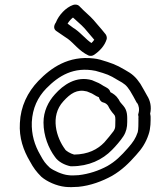

<svg xmlns="http://www.w3.org/2000/svg" viewBox="-20 -785 665 821"><path d="M65 -259C61 -196 80 -142 108 -95C123 -67 136 -50 156 -30L157 -29C180 -9 221 10 259 14C277 16 295 15 312 14H314C367 9 417 -10 459 -33C502 -58 532 -88 562 -122C587 -149 604 -176 615 -209C625 -236 624 -270 624 -285V-286C624 -290 623 -293 622 -299C629 -328 622 -356 609 -376C599 -393 593 -406 580 -427C561 -455 546 -469 513 -487C476 -509 455 -516 408 -530C397 -533 389 -534 381 -535C273 -548 198 -495 144 -439C98 -391 68 -330 65 -259ZM116 -263C119 -322 141 -369 178 -407C231 -461 295 -501 389 -482C438 -468 447 -465 483 -443C514 -426 520 -421 536 -397C548 -377 554 -366 564 -347C564 -346 566 -345 566 -345C574 -334 577 -317 572 -300C570 -296 571 -290 572 -287C573 -285 571 -280 572 -277C572 -261 572 -229 569 -220C560 -193 549 -177 527 -152C497 -118 474 -95 439 -75C402 -55 360 -41 316 -36C298 -35 286 -34 272 -36C247 -38 208 -56 193 -68C174 -86 167 -95 152 -123C128 -164 114 -210 116 -263ZM219 -689C209 -675 209 -661 220 -653L239 -640C250 -632 260 -626 270 -619C295 -601 318 -567 358 -548C365 -545 375 -545 383 -551C405 -566 427 -588 436 -617C438 -623 436 -632 432 -638C420 -653 410 -665 395 -682C375 -707 359 -721 337 -741L318 -760C313 -765 302 -767 293 -764C261 -753 231 -720 219 -689ZM166 -261C166 -204 188 -150 215 -114C229 -93 257 -79 282 -74H287C360 -74 418 -102 459 -144C473 -158 496 -184 508 -203C520 -222 524 -241 524 -263C524 -286 526 -311 508 -332C497 -345 493 -348 488 -359C487 -360 486 -362 485 -363C478 -375 464 -385 452 -391C448 -407 432 -412 422 -418C403 -430 403 -430 376 -441C375 -441 375 -442 374 -442C305 -462 250 -421 215 -382C186 -350 166 -309 166 -261ZM269 -684C275 -694 284 -704 292 -710L300 -703C323 -682 336 -672 355 -648C366 -635 374 -626 383 -615C379 -610 376 -605 371 -601C347 -617 330 -640 301 -661C290 -667 281 -676 269 -684ZM251 -352C281 -385 309 -405 352 -394C377 -384 370 -387 392 -374C398 -371 399 -371 403 -369C405 -360 410 -350 421 -347C430 -345 437 -340 442 -333C449 -318 458 -306 467 -296C473 -289 474 -286 473 -257C473 -237 472 -236 466 -225C460 -216 435 -186 426 -176C397 -146 357 -125 297 -124C281 -128 260 -141 258 -147C222 -195 192 -288 251 -352Z"/></svg>

Font: Hussar Pisanka
Style: OutKur
Weight: 400
Designer: Robert Jablonski
Foundry: Cannot Into Space Fonts
Version: Version 1.070